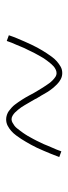

<svg xmlns="http://www.w3.org/2000/svg" viewBox="186 -608 227 640"><g transform="rotate(-90 300.0 -287.5)"><path d="M377 -194Q366 -194 356.5 -199Q347 -204 339.5 -211.5Q332 -219 325.5 -227Q319 -235 313.5 -244Q308 -253 302.5 -263Q297 -273 291 -282V-283Q287 -290 283.5 -296Q280 -302 276.5 -308Q273 -314 269.5 -320Q266 -326 262.5 -331Q259 -336 254.5 -341.5Q250 -347 245.5 -351.5Q241 -356 235 -359.5Q229 -363 223 -363Q217 -363 211 -359.5Q205 -356 201 -353Q197 -350 193 -345Q189 -340 184.5 -334Q180 -328 177.5 -324.5Q175 -321 172.5 -317Q170 -313 167.5 -309Q165 -305 162.5 -300Q160 -295 157 -290Q154 -285 151.5 -279.5Q149 -274 146 -268Q143 -262 140 -255.5Q137 -249 134.5 -242Q132 -235 128.5 -228Q125 -221 122 -213Q119 -205 116 -197L97 -204Q102 -218 107.5 -231Q113 -244 118 -256Q123 -268 128 -278.5Q133 -289 138 -298Q143 -307 148 -315.5Q153 -324 157.5 -331Q162 -338 169 -347.5Q176 -357 184 -364Q192 -371 201.5 -376Q211 -381 223 -381Q230 -381 237.5 -378.5Q245 -376 250.5 -372Q256 -368 262 -362.5Q268 -357 272 -351.5Q276 -346 280 -340.5Q284 -335 288 -328.5Q292 -322 296 -315.5Q300 -309 303.5 -302Q307 -295 311 -288Q315 -281 319 -274.5Q323 -268 327 -261.5Q331 -255 335 -249Q339 -243 343 -237.5Q347 -232 352.5 -226.5Q358 -221 364 -217Q370 -213 377 -213Q383 -213 389 -216Q395 -219 399 -222.5Q403 -226 407 -230.5Q411 -235 415.5 -241Q420 -247 422.5 -250.5Q425 -254 427.5 -258Q430 -262 432.5 -266.5Q435 -271 437.5 -275.5Q440 -280 443 -285.5Q446 -291 448.5 -296.5Q451 -302 454 -308Q457 -314 460 -320Q463 -326 465.5 -333Q468 -340 471.5 -347.5Q475 -355 478 -362.5Q481 -370 484 -379L503 -372Q498 -357 492.5 -344Q487 -331 482 -319.5Q477 -308 472 -297.5Q467 -287 462 -277.5Q457 -268 452 -260Q447 -252 442.5 -245Q438 -238 431 -228.5Q424 -219 416 -212Q408 -205 398.5 -199.5Q389 -194 377 -194Z"/></g></svg>

Font: Iosevka Curly Slab ThEx
Style: Regular
Weight: 100
Width: 7
Monospace: yes
Designer: Belleve Invis
Foundry: Belleve Invis
Version: Version 11.1.0; ttfautohint (v1.8.3)